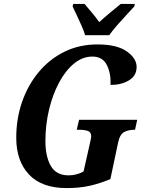

<svg xmlns="http://www.w3.org/2000/svg" viewBox="-20 -951 736 981"><path d="M321 10Q193 10 128 -59.5Q63 -129 63 -247Q63 -345 93 -431Q123 -517 178 -583Q233 -649 309 -686.5Q385 -724 478 -724Q577 -724 627.5 -688.5Q678 -653 678 -609Q678 -564 639 -540.5Q600 -517 545 -517Q547 -579 525 -620.5Q503 -662 452 -662Q402 -662 358.5 -626.5Q315 -591 282 -529.5Q249 -468 230.5 -390.5Q212 -313 212 -230Q212 -152 239.5 -103.5Q267 -55 331 -55Q351 -55 371.5 -60.5Q392 -66 407 -75L439 -217Q446 -246 446 -254Q446 -276 429 -282Q412 -288 385 -288H372L384 -339H681L670 -288H666Q638 -288 615.5 -277Q593 -266 584 -225L544 -36Q489 -13 437 -1.5Q385 10 321 10ZM415 -771Q409 -792 397 -819Q385 -846 372.5 -872.5Q360 -899 351 -918L354 -931H412Q426 -914 449 -887Q472 -860 487 -838Q511 -860 543.5 -887Q576 -914 597 -931H669L666 -918Q649 -899 625.5 -874Q602 -849 578.5 -822Q555 -795 538 -771Z"/></svg>

Font: Noto Serif Condensed
Style: Bold Italic
Weight: 700
Width: 3
Italic angle: -12°
Designer: Monotype Design Team
Foundry: Monotype Imaging Inc.
Version: Version 2.014